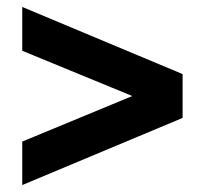

<svg xmlns="http://www.w3.org/2000/svg" viewBox="-20 -563 589 552"><path d="M44 -31V-156L421 -312V-262L44 -417V-543L505 -350V-224Z"/></svg>

Font: Nunito Sans 10pt SemiCondensed Black
Style: Regular
Weight: 900
Width: 4
Designer: Vernon Adams
Foundry: Vernon Adams
Version: Version 3.101;gftools[0.9.27]